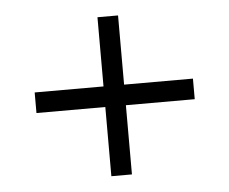

<svg xmlns="http://www.w3.org/2000/svg" viewBox="-40 -522 644 539"><g transform="rotate(-5 282.0 -253.0)"><path d="M253 -282V-477H311V-282H505V-224H311V-29H253V-224H59V-282Z"/></g></svg>

Font: Belleza
Style: Regular
Weight: 400
Designer: Eduardo Rodriguez Tunni
Foundry: Eduardo Rodriguez Tunni
Version: Version 1.001